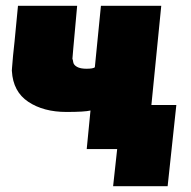

<svg xmlns="http://www.w3.org/2000/svg" viewBox="-20 -514 660 662"><path d="M588 -152 558 128H370L384 0H279L292 -133Q272 -128 209 -128Q130 -128 77.5 -163Q25 -198 21 -269Q20 -265 25 -322Q27 -335 42 -494H246Q227 -287 230 -311Q231 -309 232.5 -299.5Q234 -290 245.5 -283.5Q257 -277 278 -277Q301 -277 307 -282L328 -494H536L502 -152Z"/></svg>

Font: Nunito Sans Heavy Heavy
Style: Italic
Weight: 400
Italic angle: -4.541°
Designer: Vernon Adams
Foundry: Vernon Adams
Version: Version 2.002